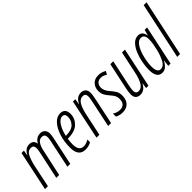

<svg xmlns="http://www.w3.org/2000/svg" viewBox="76 -1585 2419 2419"><g transform="rotate(-45 1285.5 -375.0)"><path d="M54 0 115 -292Q132 -373 159.5 -433.5Q187 -494 243 -494Q292 -494 292 -438Q292 -413 286 -387L203 0H254L333 -363Q343 -413 367.5 -453.5Q392 -494 437 -494Q489 -494 489 -437Q489 -416 480 -373L401 0H452L533 -380Q536 -396 539 -415Q542 -434 542 -449Q542 -495 517.5 -518Q493 -541 456 -541Q384 -541 344 -471H342Q333 -541 259 -541Q189 -541 148 -461H145L157 -531H114L2 0Z M821 -17V-64Q772 -35 730 -35Q646 -35 646 -154Q646 -202 654 -246H661Q781 -246 841 -304Q901 -362 901 -442Q901 -541 810 -541Q750 -541 701 -487Q652 -433 623 -343.5Q594 -254 594 -147Q594 10 717 10Q777 10 821 -17ZM804 -496Q851 -496 851 -439Q851 -379 808.5 -334Q766 -289 666 -289H662Q681 -377 720 -436.5Q759 -496 804 -496Z M971 0 1032 -288Q1053 -389 1084 -441Q1115 -493 1165 -493Q1214 -493 1214 -441Q1214 -418 1209 -390.5Q1204 -363 1198 -336L1127 0H1179L1250 -337Q1256 -365 1261.5 -396.5Q1267 -428 1267 -451Q1267 -497 1242.5 -519Q1218 -541 1180 -541Q1104 -541 1064 -456H1061L1073 -531H1031L919 0Z M1525 -146Q1525 -194 1507 -224Q1489 -254 1454 -295Q1403 -352 1403 -406Q1403 -446 1426 -471Q1449 -496 1489 -496Q1514 -496 1535 -487.5Q1556 -479 1572 -467L1597 -510Q1578 -522 1551.5 -531.5Q1525 -541 1489 -541Q1424 -541 1387 -500Q1350 -459 1350 -399Q1350 -355 1367.5 -323Q1385 -291 1413 -260Q1445 -223 1458 -198.5Q1471 -174 1471 -142Q1471 -37 1377 -37Q1348 -37 1322.5 -46.5Q1297 -56 1280 -69V-14Q1295 -5 1321 2.5Q1347 10 1380 10Q1448 10 1486.5 -31Q1525 -72 1525 -146Z M1811 -73H1813L1803 0H1845L1957 -531H1905L1844 -244Q1823 -143 1791.5 -90.5Q1760 -38 1711 -38Q1662 -38 1662 -92Q1662 -113 1666.5 -138.5Q1671 -164 1676 -190L1749 -531H1697L1624 -189Q1618 -163 1613.5 -133Q1609 -103 1609 -82Q1609 10 1696 10Q1769 10 1811 -73Z M2042 -142Q2042 -207 2061 -289.5Q2080 -372 2116 -433Q2152 -494 2203 -494Q2264 -494 2264 -408Q2264 -370 2256.5 -325.5Q2249 -281 2237 -232Q2218 -158 2186.5 -97.5Q2155 -37 2102 -37Q2042 -37 2042 -142ZM2207 -83H2209L2198 0H2239L2352 -531H2308L2288 -456H2285Q2270 -541 2199 -541Q2146 -541 2106.5 -500Q2067 -459 2041 -396Q2015 -333 2002 -263.5Q1989 -194 1989 -138Q1989 10 2087 10Q2125 10 2153.5 -15Q2182 -40 2207 -83Z M2409 0 2571 -760H2520L2358 0Z"/></g></svg>

Font: Noto Sans Display Condensed Light
Style: Italic
Weight: 300
Width: 3
Designer: Monotype Design team
Foundry: Monotype Imaging Inc.
Version: 1.000